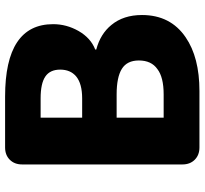

<svg xmlns="http://www.w3.org/2000/svg" viewBox="-44 -740 784 735"><g transform="rotate(-90 347.5 -372.0)"><path d="M151 0Q122 0 104 -18Q86 -36 86 -65V-679Q86 -708 104 -726Q122 -744 151 -744H346Q623 -744 623 -560Q623 -509 597 -463Q570 -416 526 -399V-395Q586 -379 620 -337Q658 -291 658 -220Q658 -111 573 -53Q496 0 367 0H226ZM265 -137H354Q420 -137 451 -161Q484 -184 484 -232Q484 -277 452 -297Q420 -317 354 -317H265ZM265 -449H339Q395 -449 423 -472Q449 -494 449 -533Q449 -572 422.5 -590Q396 -608 339 -608H265Z"/></g></svg>

Font: GenSenRounded TW H
Style: Regular
Weight: 900
Version: Version 1.501;PS 1;hotconv 16.6.51;makeotf.lib2.5.65220